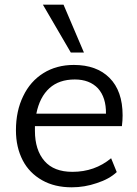

<svg xmlns="http://www.w3.org/2000/svg" viewBox="-20 -792 584 819"><path d="M129 -254V-234Q129 -152 170 -105Q210 -59 289 -59Q384 -59 454 -117L478 -58Q446 -28 393 -11Q341 7 286 7Q213 7 160 -23Q105 -54 77 -108Q48 -164 48 -236Q48 -319 79 -382Q109 -445 165 -480Q221 -515 295 -515Q392 -515 447 -460Q503 -404 503 -300Q503 -278 500 -254ZM299 -453Q232 -453 191 -416Q149 -378 135 -307H432Q433 -376 398 -415Q362 -453 299 -453ZM282 -568 163 -772H251L338 -568Z"/></svg>

Font: PRinguin Sans
Style: Italic
Weight: 400
Designer: Vernon Adams
Foundry: Vernon Adams
Version: ""